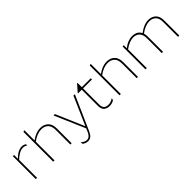

<svg xmlns="http://www.w3.org/2000/svg" viewBox="177 -1833 3137 3137"><g transform="rotate(-45 1745.0 -265.0)"><path d="M89 -530H117V-441Q214 -540 302 -540Q345 -540 379 -517V-487Q344 -512 300 -512Q257 -512 205.5 -481.5Q154 -451 119 -414V0H89Z M729 -512Q632 -512 522 -433V0H492V-688L522 -698V-461Q630 -540 729 -540Q813 -540 865.5 -490.5Q918 -441 918 -340V0H888V-340Q888 -426 844 -469Q800 -512 729 -512Z M1133 168Q1101 168 1075 156Q1049 144 1036 130V91Q1051 110 1077.5 125Q1104 140 1132 140Q1196 140 1230 61L1258 -3L1029 -530H1062L1273 -38L1489 -530H1522L1260 61Q1235 117 1205.5 142.5Q1176 168 1133 168Z M1897 -24Q1855 10 1788 10Q1730 10 1691.5 -21Q1653 -52 1653 -130V-502H1570V-512L1673 -630H1683V-530H1890V-502H1683V-128Q1683 -19 1789 -19Q1849 -19 1897 -56Z M2262 -512Q2165 -512 2055 -433V0H2025V-688L2055 -698V-461Q2163 -540 2262 -540Q2346 -540 2398.5 -490.5Q2451 -441 2451 -340V0H2421V-340Q2421 -426 2377 -469Q2333 -512 2262 -512Z M2851 -512Q2765 -512 2654 -433V0H2624V-530H2652V-460Q2686 -484 2706.5 -497.5Q2727 -511 2768.5 -525.5Q2810 -540 2851 -540Q2968 -540 3010 -452Q3122 -540 3227 -540Q3306 -540 3356 -492.5Q3406 -445 3406 -347V0H3376V-347Q3376 -430 3334.5 -471Q3293 -512 3227 -512Q3126 -512 3019 -430Q3030 -397 3030 -357V0H3000V-347Q3000 -430 2958.5 -471Q2917 -512 2851 -512Z"/></g></svg>

Font: Roundo ExtraLight
Style: Regular
Weight: 250
Designer: Namrata Goyal (Gurmukhi), Shiva Nallaperumal (Latin)
Foundry: Indian Type Foundry
Version: Version 1.000;PS 1.0;hotconv 1.0.88;makeotf.lib2.5.647800